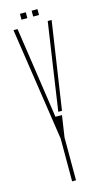

<svg xmlns="http://www.w3.org/2000/svg" viewBox="-133 -912 512 953"><g transform="rotate(-15 123.0 -435.0)"><path d="M112 0V-220L25 -800H46L82 -556L115 -331H148.5L132 -220V0ZM135 -351 165 -556 201 -800H221L154 -351ZM137 -840V-870H167V-840ZM77 -840V-870H107V-840Z"/></g></svg>

Font: Big Shoulders Stencil Display Thin Thin
Style: Regular
Weight: 250
Version: Version 2.001